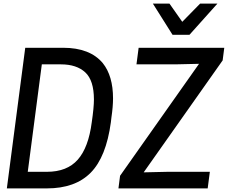

<svg xmlns="http://www.w3.org/2000/svg" viewBox="-20 -1045 1264 1065"><path d="M1186 -852ZM1031 -852H937L828 -1025H920L991 -924L1090 -1025H1186ZM1132 0H637L646 -70L1084 -691L952 -688H737L749 -780H1224L1215 -710L777 -89L909 -92H1144ZM240 0H18L120 -780H330Q479 -780 550 -695Q607 -624 607 -499Q607 -454 598 -393L595 -367Q569 -174 483 -87Q397 0 240 0ZM240 -92Q352 -92 411.5 -159.5Q471 -227 489 -367Q501 -449 501 -493Q501 -599 453 -643.5Q405 -688 318 -688H212L134 -92Z"/></svg>

Font: Tanohe Sans Medium
Style: Italic
Weight: 500
Designer: Village Type and Design LLC & Cristiano Sobral
Foundry: Cooper Hewitt Smithsonian Design Museum
Version: Version 1.00;September 29, 2021;FontCreator 13.0.0.2655 64-b